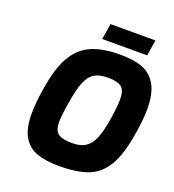

<svg xmlns="http://www.w3.org/2000/svg" viewBox="-159 -1023 1047 1152"><g transform="rotate(20 365.0 -447.0)"><path d="M87 -234Q87 -302 102 -394Q123 -531 166.5 -607.5Q210 -684 282 -716Q354 -748 468 -748Q551 -748 607.5 -727.5Q664 -707 697 -651.5Q730 -596 730 -496Q730 -433 715 -338Q693 -198 649.5 -124Q606 -50 535.5 -22Q465 6 348 6Q264 6 207.5 -13.5Q151 -33 119 -85.5Q87 -138 87 -234ZM543 -361Q557 -452 557 -494Q557 -552 531.5 -572.5Q506 -593 444 -593Q391 -593 359 -574Q327 -555 307.5 -508Q288 -461 274 -372Q259 -287 259 -243Q259 -190 285 -170Q311 -150 375 -150Q429 -150 461 -171.5Q493 -193 511.5 -238Q530 -283 543 -361ZM348 -900H635L619 -799H332Z"/></g></svg>

Font: Exo ExtraBold
Style: Italic
Weight: 800
Italic angle: -9°
Designer: Natanael Gama
Foundry: Natanael Gama
Version: Version 1.500; ttfautohint (v1.6)